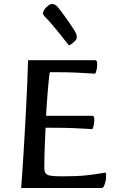

<svg xmlns="http://www.w3.org/2000/svg" viewBox="-20 -940 592 960"><path d="M85.8 0Q87.2 -16.5 89.9 -55.3Q92.6 -94 96.1 -147.9Q99.6 -201.9 103.1 -265.1Q106.6 -328.4 110.1 -394.3Q113.6 -460.2 116.3 -523.4Q119 -586.5 120.3 -639H456Q461.1 -639 463.6 -634.1Q466 -629.1 466 -619.1Q466 -604.7 462.3 -588.1Q458.7 -571.6 454.1 -571.6Q452.2 -571.6 427.7 -573.2Q403.3 -574.9 360.6 -577Q318 -579 259.4 -579H229.2Q226.5 -566.1 224.2 -542.1Q221.8 -518.2 219.1 -488.2Q216.5 -458.3 214.4 -425.7Q212.4 -393.1 210.3 -360.9H441.6Q446.7 -360.9 449.1 -356.1Q451.5 -351.3 451.5 -341.3Q451.5 -326.9 447.9 -310.5Q444.2 -294.1 439.7 -294.1Q437.1 -294.1 413.4 -296Q389.8 -297.8 346.8 -299.5Q303.9 -301.2 242.4 -301.2H208Q206.6 -270.3 204.9 -235.4Q203.2 -200.5 202.4 -166.3Q201.6 -132.1 201.6 -101.8Q201.6 -84 207.6 -74.3Q213.6 -64.6 233 -61.5Q252.3 -58.3 290.3 -58.3Q364.9 -58.3 410.3 -63.2Q455.7 -68.1 478.5 -72.5Q501.4 -76.8 505 -76.8Q509.3 -76.8 509.9 -72.1Q510.6 -67.3 510.6 -57Q510.6 -48 507.7 -34.2Q504.9 -20.5 500.2 -10.2Q495.4 0 488 0ZM325.4 -713Q322.5 -716.1 308.5 -733.5Q294.5 -750.8 276.1 -774Q257.7 -797.1 239.8 -818Q221.9 -838.9 211.4 -849.2Q204.3 -855.7 199.6 -862.1Q195 -868.6 195 -873.5Q195 -882.3 202.6 -893.1Q210.2 -903.9 221 -912Q231.7 -920 238.5 -920Q247.2 -920 253.9 -917Q260.6 -914 269.5 -903.8Q283.2 -887.3 299.2 -865.2Q315.2 -843 329.9 -821.7Q344.6 -800.4 353.7 -785.1Q357.9 -778.6 361 -769.9Q364 -761.3 364 -753Q364 -743.5 350.8 -731.1Q337.5 -718.6 325.4 -713Z"/></svg>

Font: Briem Hand Thin
Style: Regular
Weight: 100
Designer: Gunnlaugur SE Briem, Eben Sorkin
Foundry: Sorkin Type Co.
Version: Version 1.003